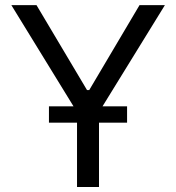

<svg xmlns="http://www.w3.org/2000/svg" viewBox="-20 -748 705 768"><path d="M25.4 -727.5H126L328.1 -387.7H336.9L538.1 -727.5H639.6L376 -299.8V0H288.1V-299.8ZM175.8 -257.3V-322.8H488.3V-257.3Z"/></svg>

Font: GitLab Sans
Style: Regular
Weight: 400
Designer: Rasmus Andersson
Foundry: Modifications by GitLab B.V., manufactured by rsms
Version: Version 4.000;git-c8fb6b7